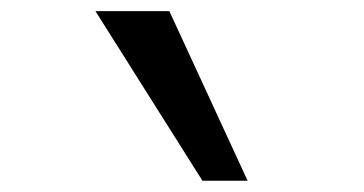

<svg xmlns="http://www.w3.org/2000/svg" viewBox="-20 -730 654 345"><path d="M343.7 -405.3 151.5 -710H284.3L424.9 -405.3Z"/></svg>

Font: Intel One Mono Light
Style: Regular
Weight: 300
Monospace: yes
Designer: Fred Shallcrass
Foundry: Frere-Jones Type LLC
Version: Version 1.004